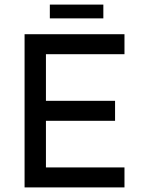

<svg xmlns="http://www.w3.org/2000/svg" viewBox="-20 -816 620 836"><path d="M430 -796H197V-736H430V-796ZM522 -580V-667H87V0H522V-87H180V-290H481V-377H180V-580H522Z"/></svg>

Font: Maven Pro
Style: Medium
Weight: 500
Designer: Joe Prince
Foundry: Joe Prince
Version: Version 1.003